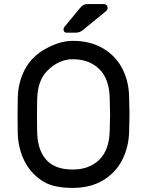

<svg xmlns="http://www.w3.org/2000/svg" viewBox="-20 -910 712 940"><path d="M612 -439Q614 -379 614 -350Q614 -321 612 -261Q609 -185 576.5 -123.5Q544 -62 482.5 -26Q421 10 336 10Q246 10 196 -19Q135 -55 102.5 -116.5Q70 -178 67 -254Q66 -284 66 -343Q66 -402 67 -432Q69 -508 101.5 -569.5Q134 -631 196 -667Q270 -710 336 -710Q421 -710 483 -674Q545 -638 577.5 -576.5Q610 -515 612 -439ZM214 -566Q165 -519 162 -427Q161 -397 161 -343Q161 -289 162 -259Q165 -167 214 -120Q256 -80 336 -80Q416 -80 465 -127Q514 -174 517 -266Q519 -326 519 -350Q519 -374 517 -434Q514 -526 465 -573Q416 -620 336 -620Q270 -620 214 -566ZM409 -890H488Q497 -890 502 -884.5Q507 -879 507 -870Q507 -863 502 -858L391 -767Q380 -758 371.5 -754Q363 -750 349 -750H307Q291 -750 291 -766Q291 -774 296 -779L372 -871Q383 -883 390 -886.5Q397 -890 409 -890Z"/></svg>

Font: Contemporary
Style: Regular
Weight: 400
Designer: Victor Tran
Foundry: Victor Tran
Version: Version 1.100